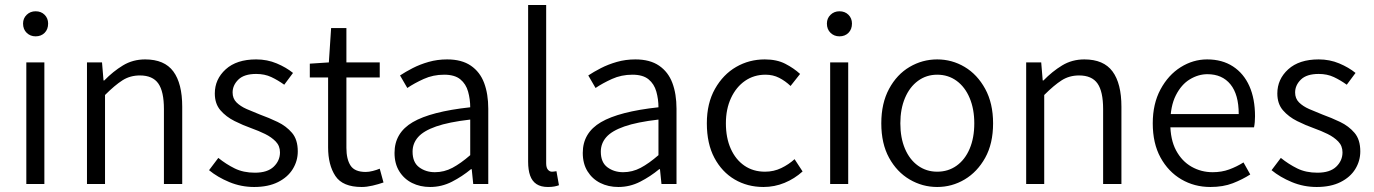

<svg xmlns="http://www.w3.org/2000/svg" viewBox="-20 -734 5480 766"><path d="M85 0V-485H157V0ZM122 -589Q101 -589 86.5 -603Q72 -617 72 -640Q72 -661 86.5 -675Q101 -689 122 -689Q144 -689 158 -675Q172 -661 172 -640Q172 -617 158 -603Q144 -589 122 -589Z M327 0V-485H387L393 -413H396Q431 -449 470.5 -473Q510 -497 559 -497Q636 -497 671.5 -449Q707 -401 707 -308V0H634V-299Q634 -369 611.5 -401Q589 -433 538 -433Q499 -433 468.5 -413.5Q438 -394 399 -355V0Z M994 12Q942 12 895 -7.5Q848 -27 814 -55L851 -104Q882 -79 916.5 -62Q951 -45 997 -45Q1047 -45 1072 -69Q1097 -93 1097 -126Q1097 -152 1080 -169.5Q1063 -187 1037.5 -199.5Q1012 -212 984 -222Q950 -234 916 -251Q882 -268 859.5 -294Q837 -320 837 -361Q837 -418 880.5 -457.5Q924 -497 1002 -497Q1046 -497 1084 -481Q1122 -465 1149 -443L1114 -396Q1089 -414 1062.5 -426.5Q1036 -439 1002 -439Q954 -439 931 -416.5Q908 -394 908 -365Q908 -341 923.5 -325.5Q939 -310 964 -299Q989 -288 1017 -277Q1053 -264 1087.5 -247.5Q1122 -231 1145 -204Q1168 -177 1168 -130Q1168 -92 1148 -59.5Q1128 -27 1089 -7.5Q1050 12 994 12Z M1423 12Q1347 12 1318 -32Q1289 -76 1289 -146V-425H1216V-480L1292 -485L1301 -622H1362V-485H1495V-425H1362V-144Q1362 -99 1378.5 -73.5Q1395 -48 1439 -48Q1452 -48 1467.5 -52Q1483 -56 1495 -61L1510 -6Q1490 1 1466.5 6.5Q1443 12 1423 12Z M1696 12Q1656 12 1624 -4Q1592 -20 1573 -50.5Q1554 -81 1554 -124Q1554 -204 1626.5 -246.5Q1699 -289 1856 -306Q1856 -338 1847.5 -368.5Q1839 -399 1816.5 -417.5Q1794 -436 1752 -436Q1708 -436 1670.5 -419Q1633 -402 1605 -383L1576 -433Q1597 -447 1626 -462Q1655 -477 1690 -487Q1725 -497 1764 -497Q1822 -497 1858.5 -472Q1895 -447 1911.5 -403Q1928 -359 1928 -300V0H1868L1862 -59H1859Q1824 -30 1783 -9Q1742 12 1696 12ZM1715 -47Q1752 -47 1785 -64.5Q1818 -82 1856 -115V-257Q1770 -247 1720 -229.5Q1670 -212 1648 -187Q1626 -162 1626 -129Q1626 -86 1652.5 -66.5Q1679 -47 1715 -47Z M2166 12Q2138 12 2120.5 0.5Q2103 -11 2095 -33.5Q2087 -56 2087 -89V-714H2159V-83Q2159 -65 2166 -57Q2173 -49 2182 -49Q2185 -49 2189 -49.5Q2193 -50 2200 -51L2210 5Q2202 8 2191.5 10Q2181 12 2166 12Z M2447 12Q2407 12 2375 -4Q2343 -20 2324 -50.5Q2305 -81 2305 -124Q2305 -204 2377.5 -246.5Q2450 -289 2607 -306Q2607 -338 2598.5 -368.5Q2590 -399 2567.5 -417.5Q2545 -436 2503 -436Q2459 -436 2421.5 -419Q2384 -402 2356 -383L2327 -433Q2348 -447 2377 -462Q2406 -477 2441 -487Q2476 -497 2515 -497Q2573 -497 2609.5 -472Q2646 -447 2662.5 -403Q2679 -359 2679 -300V0H2619L2613 -59H2610Q2575 -30 2534 -9Q2493 12 2447 12ZM2466 -47Q2503 -47 2536 -64.5Q2569 -82 2607 -115V-257Q2521 -247 2471 -229.5Q2421 -212 2399 -187Q2377 -162 2377 -129Q2377 -86 2403.5 -66.5Q2430 -47 2466 -47Z M3026 12Q2962 12 2911 -18Q2860 -48 2830 -104.5Q2800 -161 2800 -242Q2800 -322 2832.5 -379.5Q2865 -437 2917 -467Q2969 -497 3031 -497Q3079 -497 3113 -479.5Q3147 -462 3172 -439L3134 -391Q3113 -411 3088.5 -423.5Q3064 -436 3034 -436Q2988 -436 2952.5 -411.5Q2917 -387 2896.5 -343Q2876 -299 2876 -242Q2876 -184 2895.5 -140.5Q2915 -97 2950 -73Q2985 -49 3032 -49Q3067 -49 3097 -63.5Q3127 -78 3150 -99L3182 -50Q3150 -21 3110 -4.5Q3070 12 3026 12Z M3292 0V-485H3364V0ZM3329 -589Q3308 -589 3293.5 -603Q3279 -617 3279 -640Q3279 -661 3293.5 -675Q3308 -689 3329 -689Q3351 -689 3365 -675Q3379 -661 3379 -640Q3379 -617 3365 -603Q3351 -589 3329 -589Z M3719 12Q3660 12 3609 -18Q3558 -48 3527 -104.5Q3496 -161 3496 -242Q3496 -322 3527 -379.5Q3558 -437 3609 -467Q3660 -497 3719 -497Q3778 -497 3828.5 -467Q3879 -437 3910.5 -379.5Q3942 -322 3942 -242Q3942 -161 3910.5 -104.5Q3879 -48 3828.5 -18Q3778 12 3719 12ZM3719 -49Q3763 -49 3796.5 -73Q3830 -97 3848.5 -140.5Q3867 -184 3867 -242Q3867 -299 3848.5 -343Q3830 -387 3796.5 -411.5Q3763 -436 3719 -436Q3676 -436 3642.5 -411.5Q3609 -387 3590.5 -343Q3572 -299 3572 -242Q3572 -184 3590.5 -140.5Q3609 -97 3642.5 -73Q3676 -49 3719 -49Z M4074 0V-485H4134L4140 -413H4143Q4178 -449 4217.5 -473Q4257 -497 4306 -497Q4383 -497 4418.5 -449Q4454 -401 4454 -308V0H4381V-299Q4381 -369 4358.5 -401Q4336 -433 4285 -433Q4246 -433 4215.5 -413.5Q4185 -394 4146 -355V0Z M4809 12Q4745 12 4693 -18.5Q4641 -49 4610 -105.5Q4579 -162 4579 -242Q4579 -320 4610 -377.5Q4641 -435 4690.5 -466Q4740 -497 4796 -497Q4856 -497 4899 -469Q4942 -441 4964.5 -390.5Q4987 -340 4987 -270Q4987 -259 4986 -247Q4985 -235 4983 -226H4636L4635 -279H4922Q4922 -357 4889 -397.5Q4856 -438 4797 -438Q4761 -438 4727 -417.5Q4693 -397 4671 -353.5Q4649 -310 4649 -242Q4649 -177 4672 -134Q4695 -91 4733.5 -69Q4772 -47 4818 -47Q4854 -47 4884 -58Q4914 -69 4941 -86L4968 -38Q4937 -18 4898.5 -3Q4860 12 4809 12Z M5233 12Q5181 12 5134 -7.5Q5087 -27 5053 -55L5090 -104Q5121 -79 5155.5 -62Q5190 -45 5236 -45Q5286 -45 5311 -69Q5336 -93 5336 -126Q5336 -152 5319 -169.5Q5302 -187 5276.5 -199.5Q5251 -212 5223 -222Q5189 -234 5155 -251Q5121 -268 5098.5 -294Q5076 -320 5076 -361Q5076 -418 5119.5 -457.5Q5163 -497 5241 -497Q5285 -497 5323 -481Q5361 -465 5388 -443L5353 -396Q5328 -414 5301.5 -426.5Q5275 -439 5241 -439Q5193 -439 5170 -416.5Q5147 -394 5147 -365Q5147 -341 5162.5 -325.5Q5178 -310 5203 -299Q5228 -288 5256 -277Q5292 -264 5326.5 -247.5Q5361 -231 5384 -204Q5407 -177 5407 -130Q5407 -92 5387 -59.5Q5367 -27 5328 -7.5Q5289 12 5233 12Z"/></svg>

Font: Assistant ExtraLight
Style: Regular
Weight: 400
Version: Version 3.000